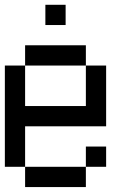

<svg xmlns="http://www.w3.org/2000/svg" viewBox="-20 -853 540 790"><path d="M0 -166.7V-583.3H83.3V-416.7H333.3V-583.3H416.7V-333.3H83.3V-166.7ZM83.3 -166.7H333.3V-83.3H83.3ZM83.3 -583.3V-666.7H333.3V-583.3ZM166.7 -750V-833.3H250V-750ZM333.3 -166.7V-250H416.7V-166.7Z"/></svg>

Font: GalmuriMono11 Regular
Style: Regular
Weight: 400
Designer: Lee Minseo (quiple)
Version: Version 2.399;hotconv 1.1.1;makeotfexe 2.6.0 DEVELOPMENT